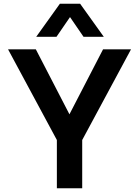

<svg xmlns="http://www.w3.org/2000/svg" viewBox="-20 -1003 741 1023"><path d="M281 -807 353 -912 425 -807H533L407 -983H299L173 -807ZM418 0V-257L678 -740H529L350 -394L171 -740H23L283 -257V0Z"/></svg>

Font: Be Vietnam Pro SemiBold
Style: Regular
Weight: 600
Designer: Lam Bao, Tony Le, Vietanh Nguyen
Foundry: Yellow Type Foundry
Version: Version 1.002